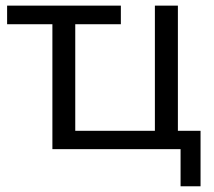

<svg xmlns="http://www.w3.org/2000/svg" viewBox="-20 -522 750 672"><path d="M612 130V0H163.4V-437.2H4.9V-502.3H403V-437.2H243.4V-64.2H522.1V-502.3H602.6V-64.2H681.9V130Z"/></svg>

Font: Mulish ExtraLight
Style: Regular
Weight: 200
Designer: Vernon Adams
Foundry: Vernon Adams
Version: Version 3.603